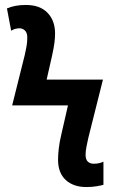

<svg xmlns="http://www.w3.org/2000/svg" viewBox="-20 -744 459 774"><path d="M328 10Q276 10 245 -18.5Q214 -47 214 -100Q214 -120 217 -146Q220 -172 227 -201L254 -319H29L80 -523Q84 -541 87 -557.5Q90 -574 90 -593Q90 -612 80.5 -621Q71 -630 58 -630Q51 -630 41.5 -627.5Q32 -625 25 -620L8 -710Q40 -724 84 -724Q141 -724 171.5 -692.5Q202 -661 202 -609Q202 -592 199.5 -572Q197 -552 190 -520L168 -423H395L336 -188Q332 -170 328.5 -152Q325 -134 325 -120Q325 -101 334 -92.5Q343 -84 358 -84Q371 -84 380.5 -86.5Q390 -89 397 -92V1Q387 4 368.5 7Q350 10 328 10Z"/></svg>

Font: Noto Sans Condensed SemiBold
Style: Regular
Weight: 600
Width: 3
Designer: Monotype Design Team
Foundry: Monotype Imaging Inc.
Version: Version 2.013; ttfautohint (v1.8.4.7-5d5b)